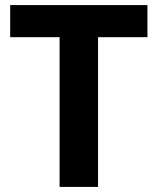

<svg xmlns="http://www.w3.org/2000/svg" viewBox="-20 -734 619 754"><path d="M365 0V-588H559V-714H20V-588H214V0Z"/></svg>

Font: Noto Sans Gunjala Gondi
Style: Bold
Weight: 700
Designer: Ek Type
Foundry: Ek Type
Version: Version 1.004